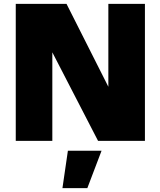

<svg xmlns="http://www.w3.org/2000/svg" viewBox="-20 -724 825 987"><path d="M61 0V-704H322L537 -278V-704H725V0H484L249 -455V0ZM502 51 429 243H301L329 51Z"/></svg>

Font: Prodigy Sans ExtraBold
Style: Regular
Weight: 800
Designer: Wei Huang
Foundry: Wei Huang
Version: Version 1.003; ttfautohint (v1.8.3)